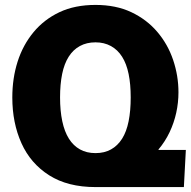

<svg xmlns="http://www.w3.org/2000/svg" viewBox="-20 -760 775 780"><path d="M368 0Q255 0 179.5 -48Q104 -96 67 -178.5Q30 -261 30 -364Q30 -442 51.5 -509.5Q73 -577 116 -629Q159 -681 221.5 -710.5Q284 -740 368 -740Q451 -740 513.5 -710.5Q576 -681 619 -630.5Q662 -580 683.5 -516Q705 -452 705 -385Q705 -343 696 -302Q687 -261 669 -223Q651 -185 624 -153V-151H735L727 0ZM368 -138Q404 -138 431 -153Q458 -168 476 -196.5Q494 -225 502.5 -267.5Q511 -310 511 -364Q511 -418 502.5 -459.5Q494 -501 476 -529.5Q458 -558 430.5 -573Q403 -588 368 -588Q332 -588 304.5 -573Q277 -558 259 -529.5Q241 -501 232.5 -459.5Q224 -418 224 -364Q224 -310 233 -267.5Q242 -225 260 -196.5Q278 -168 305 -153Q332 -138 368 -138Z"/></svg>

Font: Murecho Thin ExtraBold
Style: Regular
Weight: 800
Version: Version 1.010